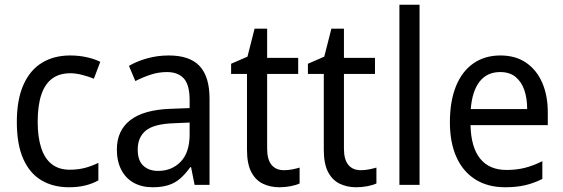

<svg xmlns="http://www.w3.org/2000/svg" viewBox="-20 -780 2377 810"><path d="M271 10Q204 10 154.5 -19.5Q105 -49 78 -110Q51 -171 51 -265Q51 -360 79 -422.5Q107 -485 157.5 -515.5Q208 -546 276 -546Q313 -546 346.5 -538.5Q380 -531 403 -519L376 -448Q354 -457 327 -464Q300 -471 277 -471Q230 -471 199.5 -448Q169 -425 154 -379.5Q139 -334 139 -266Q139 -201 154 -155.5Q169 -110 199 -87Q229 -64 274 -64Q310 -64 339.5 -72Q369 -80 395 -93V-19Q370 -5 339.5 2.5Q309 10 271 10Z M692 -546Q781 -546 822.5 -501Q864 -456 864 -364V0H801L786 -75H783Q763 -47 741 -27.5Q719 -8 690.5 1Q662 10 624 10Q578 10 544 -9Q510 -28 491.5 -64Q473 -100 473 -149Q473 -229 529.5 -273Q586 -317 700 -321L780 -324V-357Q780 -422 755.5 -449Q731 -476 684 -476Q649 -476 615.5 -465Q582 -454 551 -438L524 -502Q558 -522 601.5 -534Q645 -546 692 -546ZM712 -260Q629 -257 595 -229Q561 -201 561 -149Q561 -103 584.5 -81Q608 -59 647 -59Q705 -59 742.5 -98Q780 -137 780 -213V-263Z M1178 -62Q1196 -62 1213.5 -65.5Q1231 -69 1244 -73V-6Q1229 1 1206 5.5Q1183 10 1159 10Q1120 10 1089 -5Q1058 -20 1040 -54.5Q1022 -89 1022 -148V-468H955V-511L1024 -541L1054 -659H1107V-536H1238V-468H1107V-153Q1107 -107 1125.5 -84.5Q1144 -62 1178 -62Z M1502 -62Q1520 -62 1537.5 -65.5Q1555 -69 1568 -73V-6Q1553 1 1530 5.5Q1507 10 1483 10Q1444 10 1413 -5Q1382 -20 1364 -54.5Q1346 -89 1346 -148V-468H1279V-511L1348 -541L1378 -659H1431V-536H1562V-468H1431V-153Q1431 -107 1449.5 -84.5Q1468 -62 1502 -62Z M1750 0H1665V-760H1750Z M2091 -546Q2155 -546 2199.5 -515.5Q2244 -485 2267.5 -431Q2291 -377 2291 -306V-252H1965Q1967 -159 2005.5 -111Q2044 -63 2117 -63Q2159 -63 2194.5 -72Q2230 -81 2268 -100V-25Q2232 -7 2195 1.5Q2158 10 2111 10Q2038 10 1985.5 -23Q1933 -56 1905.5 -117.5Q1878 -179 1878 -264Q1878 -353 1903.5 -416Q1929 -479 1977 -512.5Q2025 -546 2091 -546ZM2090 -476Q2035 -476 2003.5 -436Q1972 -396 1966 -320H2204Q2204 -365 2192 -400Q2180 -435 2155 -455.5Q2130 -476 2090 -476Z"/></svg>

Font: Noto Sans Thai SemiCondensed
Style: Regular
Weight: 400
Width: 4
Designer: Monotype Design Team
Foundry: Monotype Imaging Inc.
Version: Version 2.001